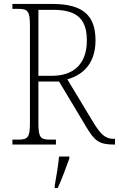

<svg xmlns="http://www.w3.org/2000/svg" viewBox="-20 -734 604 975"><path d="M43 0H264V-25H235C186 -25 175 -35 175 -108V-320H280L417 -91C460 -20 481 0 558 0H564V-29H556C516 -29 492 -51 456 -109L322 -331C399 -353 465 -409 465 -529C465 -657 400 -714 245 -714H43V-689H72C120 -689 132 -679 132 -606V-108C132 -35 120 -25 72 -25H43ZM243 -349H175V-684H251C380 -684 421 -629 421 -528C421 -414 359 -349 243 -349ZM258 208V221H273C292 181 317 113 332 71V61H280C275 109 267 159 258 208Z"/></svg>

Font: Noto Serif Myanmar SemiCondensed ExtraLight
Style: Regular
Weight: 200
Width: 4
Designer: Ben Mitchell and the Monotype Design Team
Foundry: Monotype Imaging Inc.
Version: Version 2.106